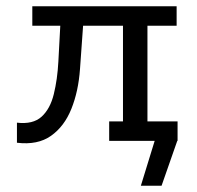

<svg xmlns="http://www.w3.org/2000/svg" viewBox="-20 -449 627 612"><path d="M328 0V-62H372V-367H83V-429H543V-367H450V-62H546V0ZM34 6V-58Q85 -52 112.5 -77Q140 -102 151.5 -149Q163 -196 166 -252L173 -383H246L235 -229Q230 -158 207.5 -102Q185 -46 142.5 -16Q100 14 34 6ZM429 143 473 0H374V-62H545V0L495 143Z"/></svg>

Font: Podkova VF Beta
Style: Regular
Weight: 400
Designer: Ilya Yudin
Foundry: Cyreal (www.cyreal.org)
Version: Version 2.100